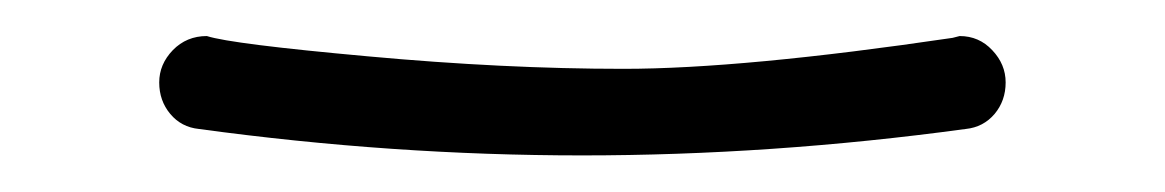

<svg xmlns="http://www.w3.org/2000/svg" viewBox="-20 -412 643 106"><path d="M505.9 -391.1 509.8 -392.1Q520.5 -392.1 527.8 -384.3Q535.2 -376.5 535.2 -366.5Q535.2 -356.4 529.1 -349.1Q522.9 -341.8 513.2 -340.8Q405.8 -326.2 301.3 -326.2Q196.8 -326.2 89.8 -340.8Q80.1 -341.8 74 -349.1Q67.9 -356.4 67.9 -366.5Q67.9 -376.5 75.4 -384.3Q83 -392.1 94.2 -392.1Q107.9 -387.7 183.1 -380.9Q258.3 -374 324.2 -374Q390.1 -374 505.9 -391.1Z"/></svg>

Font: Ribeye Marrow
Style: Regular
Weight: 400
Designer: Astigmatic (AOETI)
Foundry: Astigmatic (AOETI)
Version: Version 1.000